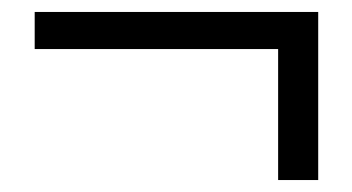

<svg xmlns="http://www.w3.org/2000/svg" viewBox="-20 -419 589 321"><path d="M445 -337H38V-399H512V-118H445Z"/></svg>

Font: Source Han Sans CN Normal
Style: Regular
Weight: 350
Designer: Ryoko NISHIZUKA 西塚涼子 (kana, bopomofo & ideographs); Paul D. Hunt (Latin, Greek & Cyrillic); Sandoll Communications 산돌커뮤니
Foundry: Adobe
Version: Version 2.004;hotconv 1.0.118;makeotfexe 2.5.65603